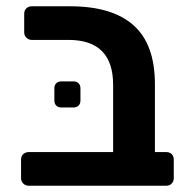

<svg xmlns="http://www.w3.org/2000/svg" viewBox="-20 -591 600 611"><path d="M54 -7C58.7 -2.3 64.3 0 71 0H509C516.3 0 522.2 -2.3 526.5 -7C530.8 -11.7 533 -17.3 533 -24V-83C533 -90.3 530.8 -96.2 526.5 -100.5C522.2 -104.8 516.3 -107 509 -107H473V-323C473 -407.7 450.3 -470.2 405 -510.5C359.7 -550.8 292.3 -571 203 -571H81C74.3 -571 68.7 -568.8 64 -564.5C59.3 -560.2 57 -554.3 57 -547V-488C57 -481.3 59.3 -475.7 64 -471C68.7 -466.3 74.3 -464 81 -464H198C292.7 -464 340 -416.3 340 -321V-107H71C64.3 -107 58.7 -104.8 54 -100.5C49.3 -96.2 47 -90.3 47 -83V-24C47 -17.3 49.3 -11.7 54 -7ZM159 -255C163 -251 168.3 -249 175 -249H214C220.7 -249 226 -251 230 -255C234 -259 236 -264.3 236 -271V-310C236 -316.7 234 -322 230 -326C226 -330 220.7 -332 214 -332H175C168.3 -332 163 -330 159 -326C155 -322 153 -316.7 153 -310V-271C153 -264.3 155 -259 159 -255Z"/></svg>

Font: Rubik
Style: Regular
Weight: 500
Designer: Hubert & Fischer
Foundry: Hubert & Fischer
Version: Version 1.100